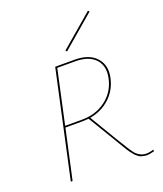

<svg xmlns="http://www.w3.org/2000/svg" viewBox="-162 -1004 945 1115"><g transform="rotate(-20 310.5 -446.0)"><path d="M523 -891 321 -718 314 -726 516 -899ZM596 -11 598 -1Q571 7 551 7Q542 7 533.5 5Q525 3 518 1.5Q511 0 503 -6Q495 -12 490 -16Q485 -20 477 -30Q469 -40 464.5 -45.5Q460 -51 451 -65.5Q442 -80 437.5 -87.5Q433 -95 422 -113.5Q411 -132 405 -142L305 -308Q281 -306 267 -306H161L94 0H83L226 -658H346Q437 -658 480.5 -607.5Q524 -557 503 -477Q486 -411 436 -366.5Q386 -322 316 -310L414 -146Q470 -52 487 -33Q515 -3 552 -3Q573 -3 596 -11ZM163 -316H269Q351 -316 412 -360.5Q473 -405 492 -479Q512 -556 472 -602Q432 -648 345 -648H235Z"/></g></svg>

Font: EauTestInfant Hairline
Style: Italic
Weight: 250
Italic angle: -12°
Designer: Christian Thalmann (Catharsis Fonts)
Version: Version 0.001;PS 000.001;hotconv 1.0.88;makeotf.lib2.5.64775